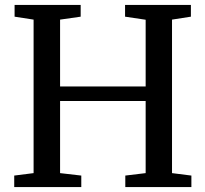

<svg xmlns="http://www.w3.org/2000/svg" viewBox="-20 -763 838 783"><path d="M117 -57V-683L39.5 -695V-743H309V-695L225 -683V-410.5H574V-682.5L490 -695V-743H758.5V-695L681.5 -683V-57L760.5 -47V0H491V-47L574 -57V-351H225V-57L311.5 -47V0H38V-47Z"/></svg>

Font: Merriweather 28pt
Style: Regular
Weight: 400
Version: Version 2.100